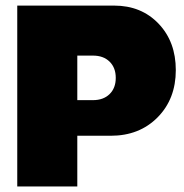

<svg xmlns="http://www.w3.org/2000/svg" viewBox="-20 -670 660 690"><path d="M42 0V-649.9H390.1Q487.8 -649.9 549.8 -585Q611.8 -520 611.8 -418Q611.8 -314.5 546.4 -248.3Q481 -182.1 377.9 -182.1H257.8V0ZM257.8 -310.1H314Q351.6 -310.1 373.8 -331.8Q396 -353.5 396 -390.1Q396 -426.8 373.8 -448.5Q351.6 -470.2 314 -470.2H257.8Z"/></svg>

Font: Apfel Grotezk Satt
Style: Regular
Weight: 900
Designer: Luigi Gorlero
Foundry: © 2023, Luigi Gorlero & Collletttivo
Version: Version 2.000;Glyphs 3.2 (3217)